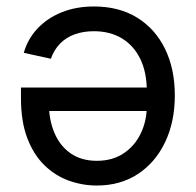

<svg xmlns="http://www.w3.org/2000/svg" viewBox="-20 -571 613 599"><path d="M272.9 -550.8Q351.6 -550.8 408 -515.9Q464.4 -481 494.9 -418.5Q525.4 -356 525.4 -273.4Q525.4 -190.9 495.1 -127.4Q464.8 -64 410.2 -28.1Q355.5 7.8 282.2 7.8Q236.8 7.8 194.3 -7.6Q151.9 -22.9 118.2 -55.9Q84.5 -88.9 64.9 -140.6Q45.4 -192.4 45.4 -264.6V-297.9H469.2V-224.6H92.3L132.3 -251.5Q132.3 -197.8 149.7 -156.7Q167 -115.7 200.4 -92.5Q233.9 -69.3 282.2 -69.3Q331.1 -69.3 366 -92.8Q400.9 -116.2 419.4 -155.3Q438 -194.3 438 -240.2V-286.6Q438 -345.7 417.5 -387.5Q397 -429.2 360.1 -451.4Q323.2 -473.6 272.9 -473.6Q239.7 -473.6 212.9 -463.9Q186 -454.1 167.2 -434.8Q148.4 -415.5 138.7 -387.7L54.2 -406.2Q66.4 -449.2 96.7 -481.7Q127 -514.2 172.1 -532.5Q217.3 -550.8 272.9 -550.8Z"/></svg>

Font: Inter 18pt
Style: Regular
Weight: 400
Designer: Rasmus Andersson
Foundry: rsms
Version: Version 4.001;git-66647c0bb